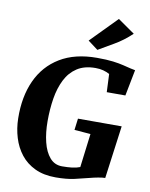

<svg xmlns="http://www.w3.org/2000/svg" viewBox="-106 -1084 912 1168"><g transform="rotate(10 350.0 -500.0)"><path d="M319.5 8Q245.5 8 191.8 -17.5Q138 -43 103.5 -87Q69 -131 51.8 -187.5Q34.5 -244 33.5 -306Q31 -440 76.8 -540.2Q122.5 -640.5 214.5 -696.2Q306.5 -752 442 -752Q503 -752 541.8 -747Q580.5 -742 606.5 -735.5Q632.5 -729 653.5 -724Q661 -722.5 668.2 -721Q675.5 -719.5 683 -718L651.5 -556.5H536.5L531.5 -668Q513.5 -678 492 -683.8Q470.5 -689.5 444 -689.5Q376 -689.5 331 -660.2Q286 -631 260 -579.5Q234 -528 223.2 -461.8Q212.5 -395.5 212.5 -321Q212.5 -250 226.8 -192Q241 -134 270.8 -99.5Q300.5 -65 347 -65Q381 -65 408.2 -68.2Q435.5 -71.5 457 -80L483 -288.5L383 -296.5L392 -367.5H662L618 -41Q602.5 -41 575.2 -36Q548 -31 526 -25Q483.5 -14 435.5 -3Q387.5 8 319.5 8ZM373.5 -846.5 532 -1008 636.5 -935Q584.5 -886 530 -855Q475.5 -824 435.5 -800Z"/></g></svg>

Font: Merriweather Black
Style: Italic
Weight: 900
Italic angle: -7.8°
Designer: Eben Sorkin
Foundry: Eben Sorkin
Version: Version 2.200;gftools[0.9.31]